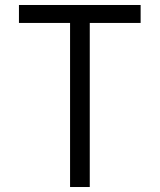

<svg xmlns="http://www.w3.org/2000/svg" viewBox="-20 -750 640 770"><path d="M340 0V-658H544V-730H56V-658H261V0Z"/></svg>

Font: Tekne LDO Light
Style: Regular
Weight: 300
Monospace: yes
Designer: Alessio Laiso, Mario Rullo, Paolo Rosset
Foundry: Alessio Laiso
Version: Version 1.000;hotconv 1.0.109;makeotfexe 2.5.65596